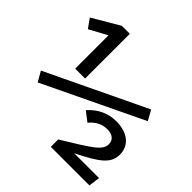

<svg xmlns="http://www.w3.org/2000/svg" viewBox="-188 -832 974 974"><g transform="rotate(45 299.5 -344.5)"><path d="M126 -368H197V-689H140L-5 -604L30 -555L126 -607ZM41 -184 575 -440 545 -494 10 -238ZM595 -221C595 -283 547 -327 462 -327C405 -327 353 -303 313 -257L364 -218C394 -254 426 -266 459 -266C496 -266 518 -248 518 -218C518 -174 478 -150 319 -53V0H596L604 -61H426C551 -123 595 -157 595 -221Z"/></g></svg>

Font: FiraMono Nerd Font
Style: Regular
Weight: 400
Designer: Carrois Corporate & Edenspiekermann AG
Foundry: Carrois Corporate GbR & Edenspiekermann AG
Version: Version 003.206;Nerd Fonts 3.3.0